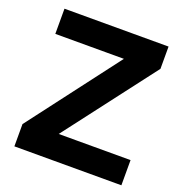

<svg xmlns="http://www.w3.org/2000/svg" viewBox="-128 -815 870 924"><g transform="rotate(20 307.5 -352.5)"><path d="M46 0V-114L433 -623V-576H46V-705H579V-591L191 -83V-129H594V0Z"/></g></svg>

Font: Nunito Sans 12pt ExtraBold
Style: Regular
Weight: 800
Designer: Vernon Adams
Foundry: Vernon Adams
Version: Version 3.101;gftools[0.9.27]